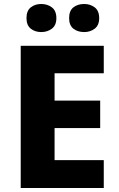

<svg xmlns="http://www.w3.org/2000/svg" viewBox="-20 -944 595 964"><path d="M501 0H84V-714H501V-576H254V-439H483V-301H254V-140H501ZM113 -853Q113 -890 134.5 -907Q156 -924 187 -924Q218 -924 240.5 -907Q263 -890 263 -853Q263 -817 240.5 -800Q218 -783 187 -783Q156 -783 134.5 -800Q113 -817 113 -853ZM327 -853Q327 -890 348.5 -907Q370 -924 403 -924Q433 -924 455.5 -907Q478 -890 478 -853Q478 -817 455.5 -800Q433 -783 403 -783Q370 -783 348.5 -800Q327 -817 327 -853Z"/></svg>

Font: Noto Sans Gujarati UI ExtraBold
Style: Regular
Weight: 800
Designer: Jelle Bosma - Monotype Design Team, Universal Thirst
Foundry: Monotype Imaging Inc.
Version: Version 2.106; ttfautohint (v1.8.4.7-5d5b)